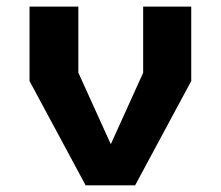

<svg xmlns="http://www.w3.org/2000/svg" viewBox="-20 -554 660 574"><path d="M68.3 -311.7V-534.2H214.2V-336.8L330.4 -80.8H292.2L408 -336.5V-534.2H551.7V-311.7L384 0H236Z"/></svg>

Font: Monaspace Krypton Var
Style: Regular
Weight: 400
Designer: Riley Cran and the Lettermatic Team
Version: Version 1.101 (Monaspace Krypton Var)